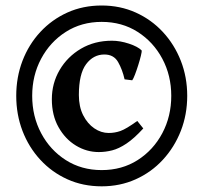

<svg xmlns="http://www.w3.org/2000/svg" viewBox="-20 -653 727 687"><path d="M343.8 13.7Q276.9 13.7 221.2 -11.5Q165.5 -36.6 124.3 -81.3Q83 -126 60.5 -184.6Q38.1 -243.2 38.1 -310.1Q38.1 -377 60.5 -435.5Q83 -494.1 124.3 -538.6Q165.5 -583 221.2 -608.2Q276.9 -633.3 343.8 -633.3Q409.7 -633.3 465.6 -608.2Q521.5 -583 562.7 -538.6Q604 -494.1 627 -435.5Q649.9 -377 649.9 -310.1Q649.9 -243.2 627 -184.6Q604 -126 562.7 -81.3Q521.5 -36.6 465.6 -11.5Q409.7 13.7 343.8 13.7ZM333.5 -108.9Q290 -108.9 251.7 -132.1Q213.4 -155.3 189.5 -197.8Q165.5 -240.2 165.5 -297.9Q165.5 -355 193.4 -402.6Q221.2 -450.2 269.8 -478.8Q318.4 -507.3 380.4 -507.3Q409.7 -507.3 441.4 -496.8Q473.1 -486.3 486.8 -472.7Q487.8 -468.3 484.1 -453.4Q480.5 -438.5 474.6 -419.9Q468.8 -401.4 462.9 -386Q457 -370.6 453.1 -365.7L425.8 -369.1Q418 -403.8 402.6 -430.9Q387.2 -458 353.5 -458Q314 -458 288.1 -423.3Q262.2 -388.7 262.2 -313Q262.2 -271 277.6 -240.7Q293 -210.4 317.4 -193.8Q341.8 -177.2 369.1 -177.2Q390.6 -177.2 410.9 -184.3Q431.2 -191.4 471.2 -220.2L492.7 -193.4Q459.5 -157.2 432.4 -139.2Q405.3 -121.1 381.3 -115Q357.4 -108.9 333.5 -108.9ZM343.8 -44.4Q416.5 -44.4 472.7 -80.3Q528.8 -116.2 560.8 -176.5Q592.8 -236.8 592.8 -310.1Q592.8 -382.8 560.8 -442.9Q528.8 -502.9 472.7 -538.8Q416.5 -574.7 343.8 -574.7Q271.5 -574.7 215.3 -538.8Q159.2 -502.9 127.2 -442.9Q95.2 -382.8 95.2 -310.1Q95.2 -236.8 127.2 -176.5Q159.2 -116.2 215.3 -80.3Q271.5 -44.4 343.8 -44.4Z"/></svg>

Font: Namdhinggo
Style: Bold
Weight: 700
Designer: Victor Gaultney
Foundry: SIL International
Version: Version 3.001